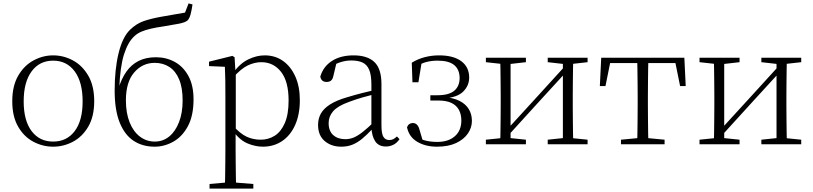

<svg xmlns="http://www.w3.org/2000/svg" viewBox="-20 -847 4770 1127"><path d="M292 14Q231 14 176 -15Q121 -44 86.5 -103.5Q52 -163 52 -253Q52 -343 87 -403Q122 -463 177 -492.5Q232 -522 292 -522Q353 -522 408 -492.5Q463 -463 498 -403Q533 -343 533 -253Q533 -163 498 -103.5Q463 -44 408 -15Q353 14 292 14ZM292 -16Q372 -16 418.5 -77.5Q465 -139 465 -252Q465 -365 418.5 -428Q372 -491 292 -491Q212 -491 165.5 -428Q119 -365 119 -252Q119 -139 165.5 -77.5Q212 -16 292 -16Z M888 14Q816 14 763.5 -21Q711 -56 682 -129Q653 -202 653 -316Q653 -440 676 -534.5Q699 -629 743 -672Q780 -708 823 -723Q866 -738 928 -749Q963 -756 999.5 -761.5Q1036 -767 1066 -773L1087 -827L1110 -821Q1105 -787 1099 -764Q1093 -741 1082 -728Q1068 -715 1028.5 -707.5Q989 -700 939 -692Q897 -686 865 -678.5Q833 -671 809.5 -661Q786 -651 768 -634Q731 -600 708 -528Q685 -456 680 -327L676 -329Q693 -385 721.5 -426Q750 -467 793 -489Q836 -511 895 -511Q956 -511 1006 -483.5Q1056 -456 1086 -401Q1116 -346 1116 -264Q1116 -168 1083 -106.5Q1050 -45 997.5 -15.5Q945 14 888 14ZM888 -16Q937 -16 973.5 -46Q1010 -76 1031 -130.5Q1052 -185 1052 -257Q1052 -332 1031.5 -381Q1011 -430 974 -454Q937 -478 888 -478Q816 -478 767.5 -421.5Q719 -365 719 -258Q719 -183 741 -128.5Q763 -74 801.5 -45Q840 -16 888 -16Z M1210 260V233L1322 223H1343L1467 233V260ZM1300 260Q1301 229 1301.5 189.5Q1302 150 1302.5 108.5Q1303 67 1303 32V-278Q1303 -330 1302.5 -374Q1302 -418 1300 -455L1207 -459V-485L1344 -519L1357 -511L1362 -425L1364 -420V-80L1363 -71V32Q1363 66 1363.5 107.5Q1364 149 1364.5 189Q1365 229 1366 260ZM1523 14Q1480 14 1434.5 -4.5Q1389 -23 1350 -75H1337L1349 -108Q1390 -62 1428 -44.5Q1466 -27 1510 -27Q1555 -27 1592 -50Q1629 -73 1651.5 -124Q1674 -175 1674 -257Q1674 -369 1629.5 -425.5Q1585 -482 1514 -482Q1474 -482 1433.5 -462.5Q1393 -443 1346 -389L1337 -420H1349Q1389 -475 1437.5 -498.5Q1486 -522 1534 -522Q1595 -522 1641 -489.5Q1687 -457 1713.5 -398Q1740 -339 1740 -259Q1740 -175 1712.5 -113.5Q1685 -52 1636 -19Q1587 14 1523 14Z M1983 14Q1925 14 1886 -19Q1847 -52 1847 -114Q1847 -151 1863.5 -180.5Q1880 -210 1917.5 -234Q1955 -258 2017 -276Q2060 -289 2104.5 -300.5Q2149 -312 2189 -321V-297Q2149 -287 2107.5 -275Q2066 -263 2029 -249Q1962 -225 1935.5 -194Q1909 -163 1909 -125Q1909 -78 1936 -54Q1963 -30 2007 -30Q2032 -30 2055.5 -39.5Q2079 -49 2108.5 -72Q2138 -95 2178 -134L2184 -89H2165Q2133 -55 2105 -32Q2077 -9 2048 2.5Q2019 14 1983 14ZM2245 13Q2203 13 2182.5 -17.5Q2162 -48 2160 -102V-106V-350Q2160 -407 2147 -437.5Q2134 -468 2108 -480Q2082 -492 2042 -492Q2012 -492 1982 -483Q1952 -474 1920 -454L1956 -482L1937 -402Q1933 -382 1923 -374Q1913 -366 1897 -366Q1866 -366 1860 -397Q1877 -456 1928 -489Q1979 -522 2055 -522Q2137 -522 2178 -482.5Q2219 -443 2219 -354V-113Q2219 -61 2231 -43Q2243 -25 2265 -25Q2278 -25 2288 -30Q2298 -35 2310 -46L2325 -30Q2310 -8 2289.5 2.5Q2269 13 2245 13Z M2545 14Q2478 14 2429.5 -14.5Q2381 -43 2369 -100Q2374 -113 2383 -119Q2392 -125 2403 -125Q2417 -125 2427 -115.5Q2437 -106 2442 -87L2465 -9L2420 -45Q2451 -28 2481 -21Q2511 -14 2547 -14Q2612 -14 2650 -47.5Q2688 -81 2688 -140Q2688 -175 2674 -201.5Q2660 -228 2630.5 -242.5Q2601 -257 2552 -257H2506V-288H2549Q2615 -288 2646.5 -314.5Q2678 -341 2678 -390Q2677 -440 2645.5 -465.5Q2614 -491 2549 -491Q2515 -491 2484.5 -483.5Q2454 -476 2424 -456L2456 -487L2436 -364H2401L2397 -479Q2433 -501 2473.5 -511.5Q2514 -522 2557 -522Q2642 -522 2688 -487.5Q2734 -453 2734 -392Q2734 -345 2699.5 -310Q2665 -275 2585 -269L2587 -277Q2642 -273 2678 -254.5Q2714 -236 2732 -206Q2750 -176 2750 -137Q2750 -98 2726.5 -63.5Q2703 -29 2657.5 -7.5Q2612 14 2545 14Z M2832 0V-27L2940 -38H2961L3067 -27V0ZM3195 0V-27L3300 -38H3321L3429 -27V0ZM2916 0Q2917 -24 2917.5 -64.5Q2918 -105 2918.5 -148.5Q2919 -192 2919 -226V-283Q2919 -316 2918.5 -359.5Q2918 -403 2917.5 -443.5Q2917 -484 2916 -508H2977V0ZM2957 -45 2927 -61H2933L3117 -262L3302 -465L3330 -447H3324L3140 -246ZM3284 0V-508H3345Q3344 -484 3343.5 -443.5Q3343 -403 3342.5 -359.5Q3342 -316 3342 -283V-226Q3342 -192 3342.5 -148.5Q3343 -105 3343.5 -64.5Q3344 -24 3345 0ZM2832 -482V-508H3067V-482L2962 -470H2941ZM3195 -482V-508H3429V-482L3322 -470H3301Z M3501 -342 3509 -508H3997L4005 -342H3972L3939 -505L3972 -477H3534L3567 -505L3534 -342ZM3625 0V-27L3741 -38H3765L3881 -27V0ZM3720 0Q3721 -24 3721.5 -64.5Q3722 -105 3722.5 -148.5Q3723 -192 3723 -226V-283Q3723 -316 3722.5 -359.5Q3722 -403 3721.5 -443.5Q3721 -484 3720 -508H3786Q3785 -484 3784.5 -443.5Q3784 -403 3783.5 -359.5Q3783 -316 3783 -283V-226Q3783 -192 3783.5 -148.5Q3784 -105 3784.5 -64.5Q3785 -24 3786 0Z M4086 0V-27L4194 -38H4215L4321 -27V0ZM4449 0V-27L4554 -38H4575L4683 -27V0ZM4170 0Q4171 -24 4171.5 -64.5Q4172 -105 4172.5 -148.5Q4173 -192 4173 -226V-283Q4173 -316 4172.5 -359.5Q4172 -403 4171.5 -443.5Q4171 -484 4170 -508H4231V0ZM4211 -45 4181 -61H4187L4371 -262L4556 -465L4584 -447H4578L4394 -246ZM4538 0V-508H4599Q4598 -484 4597.5 -443.5Q4597 -403 4596.5 -359.5Q4596 -316 4596 -283V-226Q4596 -192 4596.5 -148.5Q4597 -105 4597.5 -64.5Q4598 -24 4599 0ZM4086 -482V-508H4321V-482L4216 -470H4195ZM4449 -482V-508H4683V-482L4576 -470H4555Z"/></svg>

Font: Noto Serif KR ExtraLight
Style: Regular
Weight: 200
Designer: Ryoko NISHIZUKA 西塚涼子 (kana & ideographs); Frank Grießhammer (Latin, Greek & Cyrillic); Wenlong ZHANG 张文龙 (bopomofo); San
Foundry: Adobe
Version: Version 2.002-H1;hotconv 1.1.0;makeotfexe 2.6.0